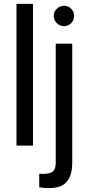

<svg xmlns="http://www.w3.org/2000/svg" viewBox="-20 -750 464 989"><path d="M272.7 -630.9Q256.8 -646.5 256.8 -668Q256.8 -689.5 272.7 -704.8Q288.6 -720.2 310.1 -720.2Q331.5 -720.2 346.7 -704.8Q361.8 -689.5 361.8 -668Q361.8 -646.5 346.7 -630.9Q331.5 -615.2 310.1 -615.2Q288.6 -615.2 272.7 -630.9ZM182.1 145Q229.5 148.4 248.3 136Q267.1 123.5 267.1 89.8V-524.9H352.1V89.8Q352.1 163.1 313.7 196Q275.4 229 182.1 214.8ZM64.9 0V-730H149.9V0Z"/></svg>

Font: Miedinger*
Style: Book
Weight: 400
Version: Version 001.000